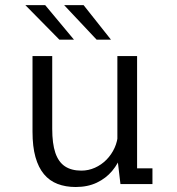

<svg xmlns="http://www.w3.org/2000/svg" viewBox="-20 -719 690 750"><path d="M275.5 11.5Q236.5 11.5 205 -0.5Q173.5 -12.5 151.8 -38.5Q130 -64.5 118.5 -105.5Q107 -146.5 107 -204.5V-500H184V-216Q184 -158 196.2 -122Q208.5 -86 233.8 -69.2Q259 -52.5 298 -52.5Q325.5 -52.5 350.8 -63.8Q376 -75 395.8 -95Q415.5 -115 427.5 -141.2Q439.5 -167.5 441 -198L467.5 -192Q467.5 -153 455 -116.8Q442.5 -80.5 418.2 -51.5Q394 -22.5 358.2 -5.5Q322.5 11.5 275.5 11.5ZM450.5 0 438.5 -101.5V-500H515.5V-40.5L497.5 -61.5H575.5V0ZM357.5 -564 230.5 -699H306.5L413.5 -564ZM212 -564 79 -699H156.5L269 -564Z"/></svg>

Font: Trispace Thin Light
Style: Regular
Weight: 300
Version: Version 1.210